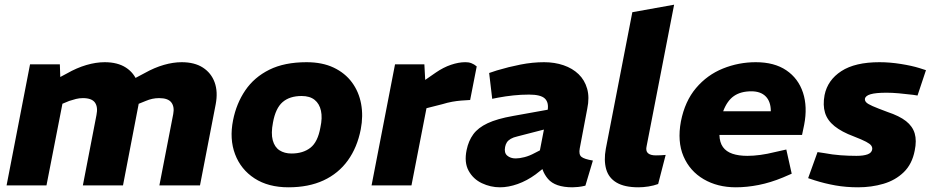

<svg xmlns="http://www.w3.org/2000/svg" viewBox="-20 -790 3974 818"><path d="M8 0 108 -516H235L238 -425L203 -444L265 -477Q307 -501 348 -513Q389 -525 426 -525Q481 -525 516.5 -502Q552 -479 566.5 -438Q581 -397 570 -343L504 0H333L391 -300Q398 -334 384.5 -353Q371 -372 333 -372Q318 -372 304 -368.5Q290 -365 275 -360L246 -348L178 0ZM659 0 718 -304Q724 -335 710 -353.5Q696 -372 658 -372Q643 -372 629 -369Q615 -366 601 -360L564 -345L531 -444L597 -479Q638 -502 678 -513.5Q718 -525 754 -525Q809 -525 844.5 -502Q880 -479 894.5 -439Q909 -399 899 -346L832 0Z M1209 8Q1123 8 1064.5 -30Q1006 -68 981.5 -133Q957 -198 973 -278Q987 -349 1025 -405Q1063 -461 1127.5 -493Q1192 -525 1286 -525Q1353 -525 1401.5 -502Q1450 -479 1479.5 -439Q1509 -399 1518.5 -347.5Q1528 -296 1517 -239Q1502 -162 1462 -106.5Q1422 -51 1358.5 -21.5Q1295 8 1209 8ZM1222 -136Q1271 -136 1302.5 -160.5Q1334 -185 1345 -247Q1354 -288 1347.5 -318Q1341 -348 1320.5 -364.5Q1300 -381 1265 -381Q1214 -381 1184 -355Q1154 -329 1143 -268Q1134 -222 1142 -192.5Q1150 -163 1171 -149.5Q1192 -136 1222 -136Z M1563 0 1663 -516H1788L1793 -422L1756 -425L1837 -481Q1869 -503 1901.5 -514Q1934 -525 1962 -525Q1989 -526 2011 -507L1983 -364Q1963 -363 1944.5 -361.5Q1926 -360 1906.5 -356.5Q1887 -353 1864 -346L1797 -329L1733 0Z M2474 1Q2458 5 2443.5 6.5Q2429 8 2419 8Q2345 8 2314.5 -28Q2284 -64 2284 -114L2278 -138L2313 -319Q2319 -353 2301.5 -370Q2284 -387 2234 -387Q2200 -387 2167 -383.5Q2134 -380 2102 -374L2077 -369L2064 -479L2097 -490Q2147 -505 2198 -515Q2249 -525 2298 -525Q2343 -525 2381 -512Q2419 -499 2445 -474Q2471 -449 2481.5 -412Q2492 -375 2482 -327L2450 -158Q2445 -132 2457 -122Q2469 -112 2506 -106ZM2110 8Q2070 8 2033 -9.5Q1996 -27 1976.5 -62.5Q1957 -98 1968 -151Q1976 -190 1996.5 -218Q2017 -246 2057.5 -265Q2098 -284 2166 -296L2327 -325L2309 -241L2185 -209Q2167 -205 2156 -198.5Q2145 -192 2139.5 -183.5Q2134 -175 2132 -164Q2127 -139 2141 -127Q2155 -115 2177 -115Q2193 -115 2214.5 -120.5Q2236 -126 2258 -138L2295 -157L2318 -91L2262 -47Q2225 -20 2185.5 -6Q2146 8 2110 8Z M2784 -6Q2765 1 2742.5 4.5Q2720 8 2700 8Q2641 8 2607 -12Q2573 -32 2562.5 -69.5Q2552 -107 2561 -156L2674 -738L2852 -770L2735 -168Q2730 -147 2740.5 -137.5Q2751 -128 2774 -128Q2785 -128 2795.5 -128.5Q2806 -129 2816 -130Z M3115 8Q3037 8 2978 -26.5Q2919 -61 2892 -124Q2865 -187 2881 -273Q2898 -359 2945.5 -415Q2993 -471 3060 -498Q3127 -525 3200 -525Q3279 -525 3330 -490.5Q3381 -456 3401 -395.5Q3421 -335 3406 -258L3397 -215H3045Q3046 -183 3060 -163.5Q3074 -144 3100.5 -135Q3127 -126 3164 -126Q3190 -126 3219.5 -130Q3249 -134 3281 -142L3330 -153L3353 -50L3316 -34Q3263 -12 3212.5 -2Q3162 8 3115 8ZM3061 -316H3264Q3264 -357 3242.5 -379Q3221 -401 3181 -401Q3136 -401 3107 -381Q3078 -361 3061 -316Z M3636 8Q3585 8 3539.5 0Q3494 -8 3450 -22L3423 -31L3463 -142L3490 -138Q3527 -131 3561.5 -128.5Q3596 -126 3629 -126Q3659 -126 3676.5 -132.5Q3694 -139 3696 -154Q3697 -162 3692 -169.5Q3687 -177 3670 -186Q3653 -195 3617 -209Q3566 -228 3535.5 -252.5Q3505 -277 3495 -309.5Q3485 -342 3493 -385Q3506 -449 3564.5 -487Q3623 -525 3727 -525Q3771 -525 3818 -517.5Q3865 -510 3897 -500L3925 -491L3889 -383L3870 -386Q3837 -390 3809 -392.5Q3781 -395 3757 -395Q3711 -395 3689 -388.5Q3667 -382 3665 -369Q3664 -361 3670.5 -354Q3677 -347 3697.5 -338Q3718 -329 3761 -313Q3812 -296 3840 -274Q3868 -252 3877 -221.5Q3886 -191 3877 -148Q3866 -91 3830.5 -56.5Q3795 -22 3744 -7Q3693 8 3636 8Z"/></svg>

Font: REM
Style: Bold Italic
Weight: 700
Italic angle: -11°
Designer: Octavio Pardo
Foundry: Ashler Design
Version: Version 1.005;gftools[0.9.28]